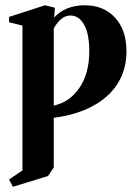

<svg xmlns="http://www.w3.org/2000/svg" viewBox="-20 -445 524 734"><path d="M29.3 269 14.6 241.2 65.9 206.5V-347.2L14.6 -359.9V-380.4L151.9 -424.8L189.9 -415.5Q188 -397.9 187 -377.9Q230 -424.8 304.2 -424.8Q376 -424.8 419.7 -377.7Q463.4 -330.6 463.4 -249Q463.4 -145 389.9 -78.4Q316.4 -11.7 185.5 5.4V194.8L163.6 228ZM185.5 -328.6V-41.5Q246.6 -54.2 283.9 -109.6Q321.3 -165 321.3 -249Q321.3 -315.9 301.5 -350.8Q281.7 -385.7 249 -385.7Q213.4 -385.7 185.5 -336.4Z"/></svg>

Font: Elstob 18pt
Style: Bold
Weight: 700
Designer: Peter S. Baker
Version: Version 1.015